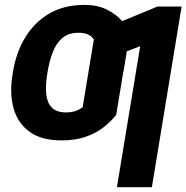

<svg xmlns="http://www.w3.org/2000/svg" viewBox="-20 -573 774 797"><path d="M253.9 -106.4Q275.9 -106.4 293 -112.1Q310.1 -117.7 323.2 -128.4L352.1 -303.7H496.6L462.4 -96.2Q439.5 -67.4 408 -43.2Q376.5 -19 334 -4.6Q291.5 9.8 234.9 9.8Q152.3 9.8 103.3 -25.6Q54.2 -61 36.9 -121.6Q19.5 -182.1 31.2 -257.3L33.2 -271Q45.9 -353 84 -416.5Q122.1 -480 184.1 -516.4Q246.1 -552.7 330.1 -552.7Q382.3 -552.7 420.4 -534.7Q458.5 -516.6 483.4 -489.7Q508.3 -462.9 519 -436L492.2 -273.4L348.6 -283.2L369.6 -409.2Q360.4 -422.9 345 -429.9Q329.6 -437 306.2 -437Q263.7 -437 238 -414.6Q212.4 -392.1 198.2 -354.2Q184.1 -316.4 176.8 -271L174.8 -257.3Q168.5 -214.8 172.1 -180.7Q175.8 -146.5 195.1 -126.5Q214.4 -106.4 253.9 -106.4ZM733.9 -545.9 610.4 204.1H465.3L562 -381.3L438.5 -334L461.4 -474.6L633.8 -545.9Z"/></svg>

Font: Inter 24pt
Style: Bold Italic
Weight: 700
Italic angle: -9.3988°
Version: Version 4.001;git-66647c0bb